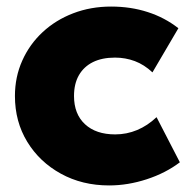

<svg xmlns="http://www.w3.org/2000/svg" viewBox="-20 -550 582 585"><path d="M312.5 15Q230.5 15 165.5 -20.8Q100.5 -56.5 63 -118Q25.5 -179.5 25.5 -257.5Q25.5 -315.5 47.8 -365.2Q70 -415 109.8 -452Q149.5 -489 203 -509.5Q256.5 -530 318.5 -530Q378.5 -530 430.2 -513.2Q482 -496.5 523.5 -464L444.5 -329.5Q419.5 -353 390.8 -363.8Q362 -374.5 330.5 -374.5Q291 -374.5 263.2 -360.8Q235.5 -347 220.5 -321Q205.5 -295 205.5 -257.5Q205.5 -202.5 239 -171.5Q272.5 -140.5 331 -140.5Q366 -140.5 397.8 -153.8Q429.5 -167 457 -193L528 -55.5Q484.5 -22.5 427 -3.8Q369.5 15 312.5 15Z"/></svg>

Font: Geologica ExtraBold
Style: Regular
Weight: 800
Designer: Sindre Bremnes, Frode Helland
Foundry: Monokrom Skriftforlag AS
Version: Version 1.010;gftools[0.9.28]